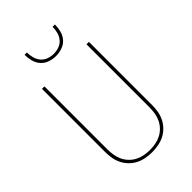

<svg xmlns="http://www.w3.org/2000/svg" viewBox="-281 -1054 1162 1162"><g transform="rotate(-45 300.0 -473.5)"><path d="M300 8Q273 8 246 3Q219 -2 195 -14Q171 -26 151.5 -46Q132 -66 120 -90Q108 -114 103.5 -141Q99 -168 99 -195V-735H120V-195Q120 -171 124 -146.5Q128 -122 138.5 -100Q149 -78 166.5 -60Q184 -42 205.5 -31Q227 -20 251.5 -15.5Q276 -11 300 -11Q324 -11 348.5 -15.5Q373 -20 394.5 -31Q416 -42 433.5 -60Q451 -78 461.5 -100Q472 -122 476 -146.5Q480 -171 480 -195V-735H501V-195Q501 -168 496.5 -141Q492 -114 480 -90Q468 -66 448.5 -46Q429 -26 405 -14Q381 -2 354 3Q327 8 300 8ZM300 -815Q273 -815 246.5 -824Q220 -833 202 -853.5Q184 -874 177 -901Q170 -928 170 -955H190Q190 -932 196 -909Q202 -886 217 -868Q232 -850 254.5 -842Q277 -834 300 -834Q323 -834 345.5 -842Q368 -850 383 -868Q398 -886 404 -909Q410 -932 410 -955H430Q430 -928 423 -901Q416 -874 398 -853.5Q380 -833 353.5 -824Q327 -815 300 -815Z"/></g></svg>

Font: Iosevka Curly Thin Extended
Style: Regular
Weight: 100
Width: 7
Monospace: yes
Designer: Belleve Invis
Foundry: Belleve Invis
Version: Version 11.1.0; ttfautohint (v1.8.3)